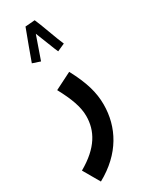

<svg xmlns="http://www.w3.org/2000/svg" viewBox="-272 -751 819 1032"><g transform="rotate(-30 137.0 -234.5)"><path d="M148 -699 87 -694 88 -693C74 -655 27 -531 19 -506L67 -490C72 -505 98 -580 117 -633C136 -588 164 -511 174 -491L221 -512C203 -551 165 -663 148 -699ZM23 230C176 146 243 17 243 -122C243 -195 223 -267 170 -366L65 -313C107 -235 131 -173 131 -115C131 -24 87 58 -36 128Z"/></g></svg>

Font: Noto Sans Arabic UI XCn SmBd
Style: Regular
Weight: 600
Width: 2
Designer: Monotype Design Team, Nadine Chahine and Nizar Qandah
Foundry: Monotype Imaging Inc.
Version: Version 2.010